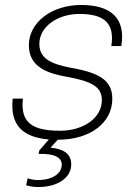

<svg xmlns="http://www.w3.org/2000/svg" viewBox="-20 -547 544 771"><path d="M306 -527C186 -527 96 -456 96 -366C96 -291 148 -257 241 -240C350 -221 389 -198 389 -145C389 -73 315 -22 221 -22C109 -22 61 -55 72 -151H31C20 -46 69 4 176 13L138 57L135 71C198 69 228 85 228 114C228 151 189 176 132 176C120 176 105 174 91 169L85 197C100 202 118 204 134 204C213 204 266 166 266 113C266 71 236 51 183 46L212 14H214C342 14 431 -54 431 -150C431 -226 377 -255 264 -275C179 -291 138 -315 138 -371C138 -439 210 -491 299 -491C401 -491 441 -452 427 -362H467C486 -474 425 -527 306 -527Z"/></svg>

Font: Nacelle UltraLight
Style: Italic
Weight: 200
Italic angle: -12°
Designer: Sora Sagano
Foundry: Sora Sagano
Version: Version 1.000;FEAKit 1.0